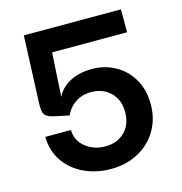

<svg xmlns="http://www.w3.org/2000/svg" viewBox="-110 -841 897 947"><g transform="rotate(-15 338.5 -368.0)"><path d="M613 -252Q613 -177 577.5 -118Q542 -59 480.5 -26.5Q419 6 343 6Q266 6 203.5 -24Q141 -54 105 -108Q69 -162 69 -231H200Q200 -178 242 -143.5Q284 -109 344 -109Q405 -109 443 -147Q481 -185 481 -247Q481 -310 442.5 -348Q404 -386 344 -386H343Q297 -386 263 -363Q229 -340 212 -302L137 -318Q101 -326 90.5 -341.5Q80 -357 82 -399L96 -742H592V-625H209L196 -401Q218 -446 265.5 -470.5Q313 -495 377 -495H378Q441 -495 495 -465.5Q549 -436 581 -381Q613 -326 613 -252Z"/></g></svg>

Font: 카카오 큰글씨 ExtraBold
Style: Regular
Weight: 800
Designer: Park Young-rak; Lee Sang-min; Kim Jung-jin; Min Bon; Park Min-gyu;
Foundry: Kakao Corporation
Version: Version 2.003